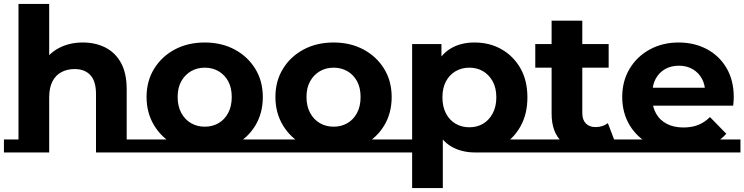

<svg xmlns="http://www.w3.org/2000/svg" viewBox="-22 -762 3784 976"><path d="M72 0V-742H228V-389L193 -434Q222 -488 276 -517Q330 -546 399 -546Q463 -546 513.5 -520.5Q564 -495 593 -442.5Q622 -390 622 -308V0H466V-284Q466 -349 437.5 -380Q409 -411 357 -411Q320 -411 290.5 -395.5Q261 -380 244.5 -348Q228 -316 228 -266V0ZM-2 13V-53H228V13ZM466 13V-53H693V13Z M1019 10Q933 10 866.5 -25.5Q800 -61 761.5 -124.5Q723 -188 723 -269Q723 -350 761.5 -412.5Q800 -475 866.5 -510.5Q933 -546 1019 -546Q1104 -546 1170.5 -510.5Q1237 -475 1275.5 -412.5Q1314 -350 1314 -269Q1314 -187 1276 -124Q1238 -61 1171 -25.5Q1104 10 1019 10ZM689 13V-53H1348V13ZM1019 -118Q1058 -118 1089 -136Q1120 -154 1138 -188Q1156 -222 1156 -269Q1156 -316 1138 -349Q1120 -382 1089 -400Q1058 -418 1019 -418Q980 -418 949 -400Q918 -382 899.5 -349Q881 -316 881 -269Q881 -222 899.5 -188Q918 -154 949 -136Q980 -118 1019 -118Z M1674 10Q1588 10 1521.5 -25.5Q1455 -61 1416.5 -124.5Q1378 -188 1378 -269Q1378 -350 1416.5 -412.5Q1455 -475 1521.5 -510.5Q1588 -546 1674 -546Q1759 -546 1825.5 -510.5Q1892 -475 1930.5 -412.5Q1969 -350 1969 -269Q1969 -187 1931 -124Q1893 -61 1826 -25.5Q1759 10 1674 10ZM1344 13V-53H2003V13ZM1674 -118Q1713 -118 1744 -136Q1775 -154 1793 -188Q1811 -222 1811 -269Q1811 -316 1793 -349Q1775 -382 1744 -400Q1713 -418 1674 -418Q1635 -418 1604 -400Q1573 -382 1554.5 -349Q1536 -316 1536 -269Q1536 -222 1554.5 -188Q1573 -154 1604 -136Q1635 -118 1674 -118Z M2394 13Q2324 13 2272.5 -17Q2221 -47 2192.5 -110Q2164 -173 2164 -270Q2164 -363 2191 -424Q2218 -485 2269 -515.5Q2320 -546 2390 -546Q2467 -546 2527.5 -511.5Q2588 -477 2623.5 -415Q2659 -353 2659 -267Q2659 -182 2623.5 -119Q2588 -56 2528 -21.5Q2468 13 2394 13ZM1999 13V-53H2148V13ZM2073 194V-538H2222V-428L2219 -268L2229 -106V194ZM2394 13V-53H2693V13ZM2364 -115Q2403 -115 2433.5 -133Q2464 -151 2482.5 -185.5Q2501 -220 2501 -267Q2501 -315 2482.5 -348.5Q2464 -382 2433.5 -400Q2403 -418 2364 -418Q2325 -418 2294 -400Q2263 -382 2245 -348.5Q2227 -315 2227 -267Q2227 -220 2245 -185.5Q2263 -151 2294 -133Q2325 -115 2364 -115Z M2983 8Q2888 8 2835 -40.5Q2782 -89 2782 -185V-657H2938V-187Q2938 -153 2956 -134.5Q2974 -116 3005 -116Q3042 -116 3068 -136L3110 -26Q3086 -9 3052.5 -0.5Q3019 8 2983 8ZM2689 13V-53H3128V13ZM2699 -418V-538H3072V-418Z M3448 10Q3356 10 3286.5 -26Q3217 -62 3179 -125Q3141 -188 3141 -269Q3141 -350 3178.5 -412.5Q3216 -475 3281 -510.5Q3346 -546 3428 -546Q3507 -546 3570.5 -512.5Q3634 -479 3671 -416.5Q3708 -354 3708 -267Q3708 -258 3707 -246.5Q3706 -235 3705 -225H3268V-316H3623L3563 -289Q3563 -331 3546 -362Q3529 -393 3499 -410.5Q3469 -428 3429 -428Q3389 -428 3358.5 -410.5Q3328 -393 3311 -361.5Q3294 -330 3294 -287V-263Q3294 -218 3313.5 -184Q3333 -150 3368.5 -132Q3404 -114 3452 -114Q3495 -114 3527.5 -127Q3560 -140 3587 -167L3670 -82Q3632 -40 3576.5 -15Q3521 10 3448 10ZM3107 -53H3742V13H3107Z"/></svg>

Font: Montserrat Underline Thin
Style: Bold
Weight: 700
Version: Version 9.000